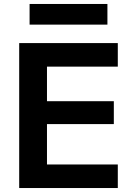

<svg xmlns="http://www.w3.org/2000/svg" viewBox="-20 -947 676 967"><path d="M76.7 0V-730H573.3V-611.4H216.6V-437.3H553.3V-322H216.6V-118.6H573.3V0ZM129 -823V-927H521V-823Z"/></svg>

Font: M PLUS 2 Thin
Style: Regular
Weight: 100
Designer: Coji Morishita
Foundry: UNDERFOREST DESIGN
Version: Version 1.001